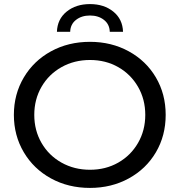

<svg xmlns="http://www.w3.org/2000/svg" viewBox="-20 -913 880 941"><path d="M48 -350Q48 -451 96.5 -533Q145 -615 230 -661.5Q315 -708 421 -708Q526 -708 611 -661.5Q696 -615 744 -533.5Q792 -452 792 -350Q792 -248 744 -166.5Q696 -85 611 -38.5Q526 8 421 8Q315 8 230 -38.5Q145 -85 96.5 -167Q48 -249 48 -350ZM692 -350Q692 -426 656.5 -487.5Q621 -549 559.5 -584Q498 -619 421 -619Q344 -619 281.5 -584Q219 -549 183.5 -487.5Q148 -426 148 -350Q148 -274 183.5 -212.5Q219 -151 281.5 -116Q344 -81 421 -81Q498 -81 559.5 -116Q621 -151 656.5 -212.5Q692 -274 692 -350ZM421 -893Q490 -893 535.5 -856Q581 -819 583 -757H518Q517 -794 489.5 -815.5Q462 -837 421 -837Q380 -837 352.5 -815.5Q325 -794 324 -757H259Q261 -819 306.5 -856Q352 -893 421 -893Z"/></svg>

Font: Idrija
Style: Regular
Weight: 500
Designer: Julieta Ulanovsky
Foundry: Julieta Ulanovsky
Version: Version 7.200